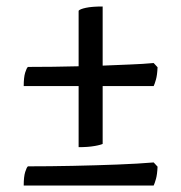

<svg xmlns="http://www.w3.org/2000/svg" viewBox="-20 -510 556 591"><path d="M222 -57V-245H53Q53 -272 57.5 -286.5Q62 -301 66 -304Q104 -304 143.5 -304.5Q183 -305 222 -306V-477Q226 -482 244.5 -486Q263 -490 296 -490V-308Q341 -310 381 -311.5Q421 -313 453 -316L465 -303Q464 -279 460 -265Q456 -251 453 -245H296V-67Q290 -64 270.5 -60.5Q251 -57 222 -57ZM53 61Q53 34 57.5 19.5Q62 5 66 2Q133 2 204.5 0.5Q276 -1 341 -3.5Q406 -6 453 -10L465 3Q464 27 460 41Q456 55 453 61Z"/></svg>

Font: Texturina SemiBold
Style: Regular
Weight: 600
Designer: Guillermo Torres Carreño
Foundry: Omnibus-Type
Version: Version 1.002; ttfautohint (v1.8.3)